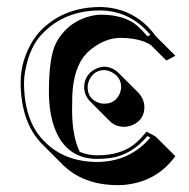

<svg xmlns="http://www.w3.org/2000/svg" viewBox="-20 -462 541 550"><path d="M335.4 -98.6Q310.5 -99.1 294.4 -115.2L237.8 -171.9Q221.2 -189.5 221.2 -211.9Q221.2 -246.6 252 -263.7Q265.1 -270.5 278.8 -271Q301.8 -270 319.3 -253.4L376 -196.8Q393.1 -178.7 393.6 -155.3Q393.6 -120.6 362.3 -105Q349.1 -99.1 335.4 -98.6ZM412.1 -333Q380.9 -353 325.7 -353.5Q280.3 -353.5 237.8 -318.4Q231.4 -313 227.5 -308.6Q190.4 -269.5 187 -186.5Q186.5 -168.9 186.5 -143.6Q187 -71.3 208.5 -26.9Q231.9 -17.1 258.8 -17.1Q329.6 -17.1 370.1 -53.2Q384.8 -66.4 399.9 -85L425.8 -70.8L482.4 -14.6Q427.7 60.1 333 67.9Q324.2 68.4 315.4 68.4Q218.3 67.4 160.2 10.3L103.5 -46.4Q103 -46.9 102.1 -47.9Q100.1 -49.3 100.1 -49.8Q39.6 -111.8 39.1 -226.1Q39.1 -290 75.7 -348.1Q86.4 -364.3 97.2 -375Q163.1 -441.4 266.1 -441.9Q347.2 -440.9 403.3 -385.7Q416 -373 425.8 -358.9L482.4 -302.2L456.5 -288.6ZM120.1 -200.2Q120.1 -298.3 140.6 -338.9Q150.4 -357.4 163.6 -371.6Q195.3 -406.7 246.1 -417.5Q258.8 -419.9 269 -419.9Q336.4 -419.9 374 -387.7Q387.7 -375.5 402.3 -357.9L410.6 -362.3Q352.5 -431.6 266.1 -432.1Q166.5 -431.6 104 -368.2Q65.4 -331.1 52.2 -258.8Q48.8 -240.7 48.8 -226.1Q48.8 -117.2 104.5 -59.6Q107.4 -56.6 108.9 -55.2Q165.5 1.5 258.8 2Q352.1 1 410.6 -67.9L402.3 -72.3Q356.4 -17.6 295.9 -9.3Q278.8 -6.8 258.8 -6.8Q171.4 -6.8 137.7 -91.8Q120.1 -136.7 120.1 -200.2ZM278.8 -165Q310.5 -165 323.2 -194.3Q326.7 -203.6 327.1 -211.9Q327.1 -241.7 298.8 -255.9Q288.6 -260.7 278.8 -261.2Q249.5 -261.2 235.8 -232.9Q231 -222.2 231 -211.9Q231 -181.2 259.3 -168.9Q269 -165 278.8 -165Z"/></svg>

Font: Linux Biolinum Shadow O
Style: Bold
Weight: 700
Designer: Philipp H. Poll
Foundry: Philipp H. Poll
Version: Version 0.9.2